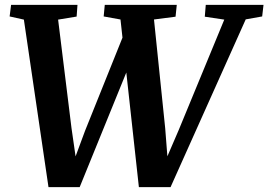

<svg xmlns="http://www.w3.org/2000/svg" viewBox="-20 -763 1102 788"><path d="M179 5 78 -682.5 19.5 -695.5 25.5 -743H298L294.5 -695L218.5 -682.5L273.5 -237L298.5 -63.5L269.5 -65.5L329 -226L488.5 -623L508 -489L307 5ZM550 5 474.5 -683 405.5 -695.5 410 -743H705.5L700.5 -694.5L612 -683L658 -236.5L671.5 -63.5L643.5 -67L713.5 -229.5L900.5 -682.5L820.5 -694.5L824.5 -743H1061.5L1056 -695.5L988.5 -683.5L680 5Z"/></svg>

Font: Merriweather 24pt
Style: Bold Italic
Weight: 700
Italic angle: -7.8°
Designer: Eben Sorkin
Foundry: Eben Sorkin
Version: Version 2.101